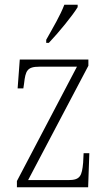

<svg xmlns="http://www.w3.org/2000/svg" viewBox="-20 -786 456 806"><path d="M174 -619V-606H185C226 -649 285 -721 306 -756V-766H250C233 -721 203 -671 174 -619ZM51 0H350L355 -143H331L329 -103C324 -48 317 -30 267 -30H98L351 -510V-536H63L54 -415H78L81 -435C87 -489 94 -506 145 -506H303L51 -26Z"/></svg>

Font: Noto Serif Georgian Condensed ExtraLight
Style: Regular
Weight: 200
Width: 3
Designer: Monotype Design Team, Akaki Razmadze
Foundry: Google LLC
Version: Version 2.003